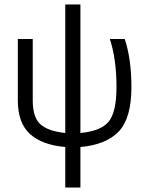

<svg xmlns="http://www.w3.org/2000/svg" viewBox="-20 -643 643 862"><path d="M60 -192V-468H127V-192Q127 -116 161.5 -85Q196 -54 273 -46V-623H341V-46Q432 -54 467.5 -96.5Q503 -139 503 -252Q503 -378 473 -468H540Q570 -378 570 -252Q570 -112 513 -52.5Q456 7 341 17V199H273V17Q169 8 114.5 -41.5Q60 -91 60 -192Z"/></svg>

Font: Didact Gothic
Style: Regular
Weight: 400
Designer: Daniel Johnson
Foundry: Daniel Johnson
Version: Version 2.101;PS 002.101;hotconv 1.0.88;makeotf.lib2.5.64775